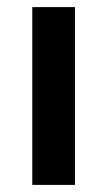

<svg xmlns="http://www.w3.org/2000/svg" viewBox="-20 -520 303 540"><path d="M190.9 -500V0H70.8V-500Z"/></svg>

Font: Human Sans Medium
Style: Regular
Weight: 500
Designer: Tim Radville
Foundry: Continuum
Version: Version 1.000;FEAKit 1.0